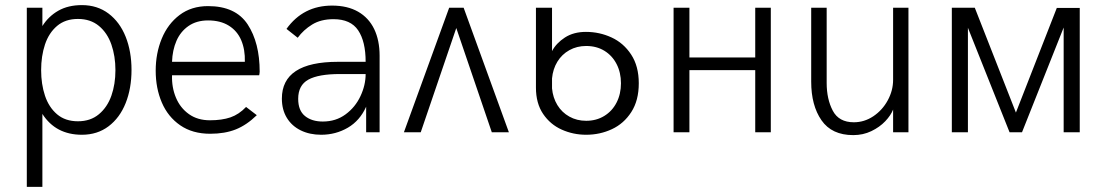

<svg xmlns="http://www.w3.org/2000/svg" viewBox="-20 -518 4334 752"><path d="M85 -487.8H146V-416Q169.9 -454.1 208.5 -476.1Q247.1 -498 300.8 -498Q361.3 -498 405.3 -464.8Q449.2 -431.6 472.2 -374Q495.1 -316.4 495.1 -244.1Q495.1 -171.9 472.2 -114.3Q449.2 -56.6 405.3 -23.4Q361.3 9.8 300.8 9.8Q198.2 9.8 146 -71.8V213.9H85ZM432.1 -243.2Q432.1 -297.9 416.3 -343.5Q400.4 -389.2 367.4 -416.5Q334.5 -443.8 285.2 -443.8Q235.8 -443.8 203.6 -416.5Q171.4 -389.2 156.2 -343.8Q141.1 -298.3 141.1 -243.2Q141.1 -188.5 156.2 -143.1Q171.4 -97.7 203.6 -70.3Q235.8 -43 285.2 -43Q334.5 -43 367.4 -70.6Q400.4 -98.1 416.3 -143.3Q432.1 -188.5 432.1 -243.2Z M589.8 -241.2Q589.8 -309.1 613.5 -366.7Q637.2 -424.3 683.3 -459.2Q729.5 -494.1 794.9 -494.1Q902.8 -494.1 950 -422.4Q997.1 -350.6 997.1 -236.8Q997.1 -233.9 996.3 -229.5Q995.6 -225.1 995.1 -223.1H653.8Q652.3 -175.3 669.2 -135.3Q686 -95.2 720 -71Q753.9 -46.9 802.2 -46.9Q849.1 -46.9 882.6 -58.3Q916 -69.8 943.8 -99.1L985.8 -66.9Q946.3 -28.3 903.6 -11.2Q860.8 5.9 803.2 5.9Q733.9 5.9 685.8 -27.3Q637.7 -60.5 613.8 -116.5Q589.8 -172.4 589.8 -241.2ZM939 -275.9Q940.4 -323.7 924.8 -360.4Q909.2 -397 876.2 -417.5Q843.3 -438 794.9 -438Q750 -438 718.5 -416.3Q687 -394.5 671.1 -357.9Q655.3 -321.3 653.8 -275.9Z M1084 -131.8Q1084 -275.9 1303.7 -275.9H1412.1Q1412.1 -355.5 1382.8 -399.2Q1353.5 -442.9 1286.1 -442.9Q1236.8 -442.9 1202.6 -421.9Q1168.5 -400.9 1146 -370.1L1102.1 -404.8Q1167.5 -496.1 1280.8 -496.1Q1340.8 -496.1 1382.6 -472.2Q1424.3 -448.2 1445.6 -404.1Q1466.8 -359.9 1466.8 -299.8V0H1414.1V-100.1Q1389.6 -45.4 1342.3 -17.8Q1294.9 9.8 1237.8 9.8Q1192.9 9.8 1158 -7.3Q1123 -24.4 1103.5 -56.4Q1084 -88.4 1084 -131.8ZM1412.1 -228H1311Q1227.5 -228 1187.7 -206.1Q1147.9 -184.1 1147.9 -130.9Q1147.9 -85 1174.6 -63.5Q1201.2 -42 1244.1 -42Q1295.4 -42 1333.5 -70.1Q1371.6 -98.1 1391.8 -141.4Q1412.1 -184.6 1412.1 -228Z M1562 0 1739.3 -487.8H1795.9L1973.1 0H1906.2L1767.1 -408.2L1627.9 0Z M2079.1 -174.8V-487.8H2142.1V-317.9Q2158.7 -349.1 2192.6 -371.1Q2226.6 -393.1 2274.9 -393.1Q2328.1 -393.1 2375.2 -371.3Q2422.4 -349.6 2452.1 -304.2Q2481.9 -258.8 2481.9 -191.9Q2481.9 -124.5 2452.6 -79.1Q2423.3 -33.7 2376.5 -12Q2329.6 9.8 2275.9 9.8Q2225.1 9.8 2180.2 -10.3Q2135.3 -30.3 2107.2 -71.8Q2079.1 -113.3 2079.1 -174.8ZM2412.1 -191.9Q2412.1 -233.9 2395 -267.1Q2377.9 -300.3 2347.2 -319.1Q2316.4 -337.9 2275.9 -337.9Q2239.3 -337.9 2210 -321.5Q2180.7 -305.2 2163.1 -276.4Q2145.5 -247.6 2142.1 -210.9V-171.9Q2145.5 -135.3 2163.1 -106.4Q2180.7 -77.6 2210 -61.3Q2239.3 -44.9 2275.9 -44.9Q2315.9 -44.9 2346.9 -64Q2377.9 -83 2395 -116.5Q2412.1 -149.9 2412.1 -191.9Z M2618.2 0V-487.8H2680.2V-293H2938V-487.8H2999V0H2938V-243.2H2680.2V0Z M3157.2 -198.2V-487.8H3217.8V-192.9Q3217.8 -129.9 3241.7 -84.5Q3265.6 -39.1 3324.2 -39.1Q3365.2 -39.1 3400.6 -62.7Q3436 -86.4 3457 -125Q3478 -163.6 3478 -205.1V-487.8H3538.1V0H3478V-88.9Q3469.2 -66.4 3447.3 -43.2Q3425.3 -20 3392.8 -4.4Q3360.4 11.2 3321.8 11.2Q3237.8 11.2 3197.5 -46.9Q3157.2 -105 3157.2 -198.2Z M3708 0V-487.8H3797.9L3959 -77.1L4119.1 -486.8H4209V0H4146V-410.2L3982.9 0H3934.1L3771 -409.2V0Z"/></svg>

Font: Acari Sans Light
Style: Regular
Weight: 300
Designer: Alfredo Marco Pradil and Stefan Peev
Foundry: Hanken Design Co.
Version: Version 1.045;January 11, 2019;FontCreator 11.5.0.2425 64-bi